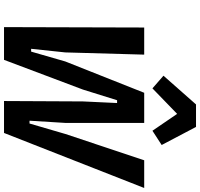

<svg xmlns="http://www.w3.org/2000/svg" viewBox="-40 -956 996 956"><g transform="rotate(90 458.0 -478.0)"><path d="M278 0H115L117 -698H252L241 -305L223 -135H237L286 -305L442 -698H592V-305L581 -127H595L647 -305L778 -698H916L642 0H483L485 -393L493 -563H479L426 -393ZM500 -956H612L702 -785L631 -739L547 -862L420 -739L357 -794Z"/></g></svg>

Font: IBM Plex Sans Condensed
Style: Bold Italic
Weight: 700
Width: 3
Italic angle: -11.31°
Designer: Mike Abbink, Paul van der Laan, Pieter van Rosmalen
Foundry: Bold Monday
Version: Version 3.201